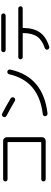

<svg xmlns="http://www.w3.org/2000/svg" viewBox="1100 -1866 801 3040"><g transform="rotate(-90 1500.0 -346.5)"><path d="M761 -93Q770 -93 770 -102V-618Q770 -627 761 -627H182Q168 -627 157.5 -637.5Q147 -648 147 -662Q147 -676 157.5 -686.5Q168 -697 182 -697H790Q813 -697 830 -680Q847 -663 847 -640V-80Q847 -57 830 -40Q813 -23 790 -23H182Q168 -23 157.5 -33.5Q147 -44 147 -58Q147 -72 157.5 -82.5Q168 -93 182 -93Z M1186 -643Q1172 -650 1167 -665.5Q1162 -681 1170 -695Q1177 -709 1193 -714Q1209 -719 1223 -711Q1335 -653 1460 -579Q1474 -571 1478 -555Q1482 -539 1474 -525Q1466 -511 1451 -507Q1436 -503 1422 -511Q1310 -578 1186 -643ZM1888 -630Q1904 -627 1912.5 -614Q1921 -601 1918 -585Q1806 -62 1224 6Q1208 8 1195 -2Q1182 -12 1180 -28Q1178 -43 1187 -55.5Q1196 -68 1211 -69Q1477 -101 1633.5 -233Q1790 -365 1844 -602Q1848 -617 1860.5 -625Q1873 -633 1888 -630Z M2228 -727H2772Q2786 -727 2796.5 -716.5Q2807 -706 2807 -692Q2807 -678 2796.5 -667.5Q2786 -657 2772 -657H2228Q2214 -657 2203.5 -667.5Q2193 -678 2193 -692Q2193 -706 2203.5 -716.5Q2214 -727 2228 -727ZM2115 -387Q2101 -387 2090.5 -397.5Q2080 -408 2080 -422Q2080 -436 2090.5 -446.5Q2101 -457 2115 -457H2885Q2899 -457 2909.5 -446.5Q2920 -436 2920 -422Q2920 -408 2909.5 -397.5Q2899 -387 2885 -387H2585Q2577 -387 2577 -379Q2575 -210 2505 -113Q2435 -16 2280 33Q2266 37 2252.5 29.5Q2239 22 2234 8Q2230 -6 2237 -19Q2244 -32 2258 -37Q2385 -79 2439.5 -157.5Q2494 -236 2496 -378Q2496 -387 2488 -387Z"/></g></svg>

Font: Rounded Mplus 1c
Style: Regular
Weight: 400
Version: Version 1.059.20150529